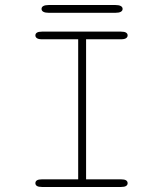

<svg xmlns="http://www.w3.org/2000/svg" viewBox="-20 -745 659 765"><path d="M147.5 0Q133.5 0 127.2 -4Q121 -8 121 -15Q121 -22.5 127.2 -26.5Q133.5 -30.5 147.5 -30.5H291.5V-588.5H147.5Q133.5 -588.5 127.2 -592.8Q121 -597 121 -604Q121 -611 127.2 -615Q133.5 -619 147.5 -619H462Q476 -619 482.2 -615Q488.5 -611 488.5 -604Q488.5 -597 482.2 -592.8Q476 -588.5 462 -588.5H323V-30.5H462Q476 -30.5 482.2 -26.5Q488.5 -22.5 488.5 -15Q488.5 -8 482.2 -4Q476 0 462 0ZM145.5 -709.5Q145.5 -717 152.8 -721Q160 -725 174 -725H440Q454 -725 461.2 -721Q468.5 -717 468.5 -709.5Q468.5 -702 461.2 -698Q454 -694 440 -694H174Q160 -694 152.8 -698Q145.5 -702 145.5 -709.5Z"/></svg>

Font: Sono ExtraLight Monospace ExtraLight
Style: Regular
Weight: 250
Version: Version 2.112